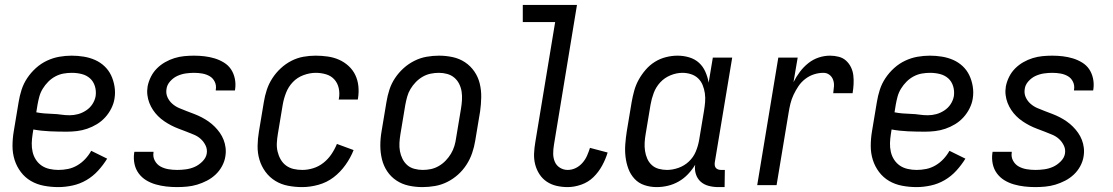

<svg xmlns="http://www.w3.org/2000/svg" viewBox="-20 -755 4540 783"><path d="M218 8Q188 8 159 2.5Q130 -3 106 -17Q82 -31 65 -53.5Q48 -76 39.5 -103Q31 -130 31 -159.5Q31 -189 36 -219L56 -339Q60 -364 68 -389Q76 -414 91 -436.5Q106 -459 126.5 -477.5Q147 -496 171.5 -507.5Q196 -519 221.5 -523.5Q247 -528 272 -528Q297 -528 321.5 -524Q346 -520 367.5 -510.5Q389 -501 406 -485Q423 -469 433 -448Q443 -427 447 -402.5Q451 -378 447 -353Q444 -333 434 -313Q424 -293 409 -276.5Q394 -260 375 -248.5Q356 -237 335.5 -230Q315 -223 294 -220.5Q273 -218 252 -218Q218 -218 183 -219.5Q148 -221 116 -227L113 -208Q110 -189 109.5 -171Q109 -153 113 -135.5Q117 -118 126.5 -103.5Q136 -89 150 -79.5Q164 -70 182 -66Q200 -62 218 -62Q238 -62 257.5 -66Q277 -70 295 -80.5Q313 -91 327.5 -106.5Q342 -122 352 -140L417 -108Q401 -82 380 -59Q359 -36 332.5 -20.5Q306 -5 276 1.5Q246 8 218 8ZM264 -285Q281 -285 298 -289.5Q315 -294 331 -304.5Q347 -315 357 -330.5Q367 -346 370 -363Q373 -384 367 -403.5Q361 -423 347 -435.5Q333 -448 313.5 -453Q294 -458 273 -458Q256 -458 239 -455Q222 -452 206 -443.5Q190 -435 177 -422Q164 -409 154.5 -393.5Q145 -378 140.5 -361.5Q136 -345 133 -328L128 -297Q143 -294 160.5 -292.5Q178 -291 195.5 -290.5Q213 -290 229.5 -287.5Q246 -285 264 -285Z M702 8Q680 8 658 5.5Q636 3 615 -3Q594 -9 576 -20Q558 -31 545.5 -48Q533 -65 528.5 -86.5Q524 -108 527 -130L528 -136H606V-133Q603 -115 611.5 -99.5Q620 -84 634.5 -76Q649 -68 666.5 -65Q684 -62 703 -62Q720 -62 738.5 -64.5Q757 -67 774 -74.5Q791 -82 805.5 -96.5Q820 -111 823 -128Q826 -146 818.5 -161.5Q811 -177 799 -188Q787 -199 771.5 -205.5Q756 -212 740.5 -218Q725 -224 709 -230Q693 -236 678.5 -243.5Q664 -251 650 -260.5Q636 -270 624.5 -281.5Q613 -293 604 -306.5Q595 -320 589 -335.5Q583 -351 581 -368Q579 -385 582 -403Q586 -423 595.5 -442Q605 -461 620 -476Q635 -491 653.5 -501.5Q672 -512 691.5 -518Q711 -524 731 -526Q751 -528 771 -528Q793 -528 814 -525.5Q835 -523 855 -517Q875 -511 893 -500Q911 -489 922 -472.5Q933 -456 937.5 -435Q942 -414 939 -392L938 -386H860V-389Q863 -406 856 -421Q849 -436 835.5 -444Q822 -452 805.5 -455Q789 -458 771 -458Q755 -458 737.5 -455.5Q720 -453 703.5 -445.5Q687 -438 674 -423.5Q661 -409 659 -392Q656 -374 663 -358.5Q670 -343 682.5 -332Q695 -321 710 -314.5Q725 -308 741 -302Q757 -296 772.5 -290Q788 -284 802.5 -276.5Q817 -269 830.5 -259.5Q844 -250 855.5 -238.5Q867 -227 876.5 -213.5Q886 -200 892 -184.5Q898 -169 900 -152Q902 -135 899 -117Q896 -97 885.5 -77.5Q875 -58 859 -43Q843 -28 823.5 -18Q804 -8 784 -2Q764 4 743 6Q722 8 702 8Z M1212 8Q1183 8 1154.5 2.5Q1126 -3 1102.5 -17.5Q1079 -32 1062.5 -54.5Q1046 -77 1038 -104Q1030 -131 1030.5 -160.5Q1031 -190 1036 -219L1056 -339Q1060 -364 1068 -388.5Q1076 -413 1090.5 -435.5Q1105 -458 1125 -476.5Q1145 -495 1168.5 -507Q1192 -519 1217 -523.5Q1242 -528 1267 -528Q1292 -528 1316.5 -524.5Q1341 -521 1362.5 -511.5Q1384 -502 1401.5 -486Q1419 -470 1429 -449Q1439 -428 1441.5 -403.5Q1444 -379 1440 -354L1439 -349H1361L1362 -352Q1366 -374 1361.5 -395Q1357 -416 1343.5 -431Q1330 -446 1309.5 -452Q1289 -458 1268 -458Q1243 -458 1217.5 -448.5Q1192 -439 1174 -420Q1156 -401 1146.5 -376.5Q1137 -352 1133 -328L1113 -208Q1110 -190 1109 -172Q1108 -154 1112 -137Q1116 -120 1124.5 -105Q1133 -90 1146.5 -80Q1160 -70 1177 -66Q1194 -62 1213 -62Q1235 -62 1257.5 -69Q1280 -76 1299 -91Q1318 -106 1331.5 -126Q1345 -146 1354 -168L1422 -143Q1410 -112 1389 -82.5Q1368 -53 1340.5 -32Q1313 -11 1279 -1.5Q1245 8 1212 8Z M1703 8Q1674 8 1646.5 2Q1619 -4 1596.5 -19Q1574 -34 1559 -56.5Q1544 -79 1537.5 -106Q1531 -133 1531 -161.5Q1531 -190 1536 -219L1556 -339Q1560 -364 1568 -389Q1576 -414 1591 -436.5Q1606 -459 1626 -477Q1646 -495 1670 -507Q1694 -519 1719.5 -523.5Q1745 -528 1770 -528Q1799 -528 1826.5 -522Q1854 -516 1876.5 -501Q1899 -486 1914.5 -463.5Q1930 -441 1936.5 -414Q1943 -387 1942.5 -358.5Q1942 -330 1938 -301L1918 -181Q1914 -156 1905.5 -131Q1897 -106 1882.5 -83.5Q1868 -61 1848 -43Q1828 -25 1804 -13Q1780 -1 1754 3.5Q1728 8 1703 8ZM1704 -62Q1721 -62 1737.5 -65.5Q1754 -69 1769.5 -78Q1785 -87 1797.5 -100Q1810 -113 1819 -128Q1828 -143 1833 -159.5Q1838 -176 1840 -192L1860 -312Q1863 -330 1864 -347.5Q1865 -365 1862.5 -381.5Q1860 -398 1852.5 -413Q1845 -428 1832.5 -438.5Q1820 -449 1803.5 -453.5Q1787 -458 1770 -458Q1753 -458 1736 -454.5Q1719 -451 1703.5 -442Q1688 -433 1675.5 -420Q1663 -407 1654 -392Q1645 -377 1640.5 -360.5Q1636 -344 1633 -328L1613 -208Q1610 -190 1609 -172.5Q1608 -155 1611 -138.5Q1614 -122 1621.5 -107Q1629 -92 1641 -81.5Q1653 -71 1670 -66.5Q1687 -62 1704 -62Z M2295 8Q2272 8 2250 3Q2228 -2 2210 -14Q2192 -26 2180 -44.5Q2168 -63 2162.5 -84.5Q2157 -106 2158 -129Q2159 -152 2163 -175L2244 -665H2112V-735H2333L2239 -164Q2236 -146 2236 -128.5Q2236 -111 2242.5 -95.5Q2249 -80 2263.5 -71Q2278 -62 2295 -62Q2312 -62 2327.5 -69.5Q2343 -77 2355 -90.5Q2367 -104 2374 -120Q2381 -136 2386 -152L2458 -133Q2450 -106 2435.5 -79.5Q2421 -53 2400 -32.5Q2379 -12 2350.5 -2Q2322 8 2295 8Z M2658 8Q2632 8 2608 0Q2584 -8 2567.5 -26Q2551 -44 2542.5 -67Q2534 -90 2531 -115.5Q2528 -141 2530 -167Q2532 -193 2536 -219L2556 -339Q2560 -362 2566.5 -385.5Q2573 -409 2585 -430.5Q2597 -452 2613.5 -471Q2630 -490 2651 -503Q2672 -516 2696 -522Q2720 -528 2743 -528Q2768 -528 2791 -521Q2814 -514 2830.5 -499Q2847 -484 2856.5 -462.5Q2866 -441 2870 -418L2887 -520H2966L2895 -93Q2894 -86 2895 -80Q2896 -74 2899.5 -70Q2903 -66 2908.5 -64Q2914 -62 2921 -62H2936L2935 8H2909Q2889 8 2870 3Q2851 -2 2837.5 -14Q2824 -26 2818 -44.5Q2812 -63 2815 -83Q2803 -63 2786 -45Q2769 -27 2748 -15Q2727 -3 2704 2.5Q2681 8 2658 8ZM2700 -62Q2723 -62 2747 -70.5Q2771 -79 2789.5 -96.5Q2808 -114 2817.5 -137Q2827 -160 2831 -183L2851 -303Q2854 -321 2855.5 -339Q2857 -357 2854.5 -374.5Q2852 -392 2845.5 -408Q2839 -424 2827 -435.5Q2815 -447 2798 -452.5Q2781 -458 2763 -458Q2739 -458 2714.5 -448Q2690 -438 2672.5 -419Q2655 -400 2646 -376Q2637 -352 2633 -328L2613 -208Q2610 -191 2609 -173.5Q2608 -156 2610.5 -139.5Q2613 -123 2619.5 -108Q2626 -93 2638 -82Q2650 -71 2666.5 -66.5Q2683 -62 2700 -62Z M3068 0 3154 -520H3233L3216 -420Q3227 -442 3242 -462Q3257 -482 3276.5 -497.5Q3296 -513 3319 -520.5Q3342 -528 3365 -528Q3383 -528 3400.5 -523.5Q3418 -519 3430.5 -507.5Q3443 -496 3450.5 -480.5Q3458 -465 3460 -447.5Q3462 -430 3461 -411.5Q3460 -393 3457 -375H3378Q3380 -389 3381 -403Q3382 -417 3377.5 -429.5Q3373 -442 3362.5 -450Q3352 -458 3338 -458Q3319 -458 3300 -452Q3281 -446 3264.5 -433.5Q3248 -421 3236.5 -404Q3225 -387 3216.5 -369Q3208 -351 3203.5 -332.5Q3199 -314 3196 -295L3147 0Z M3718 8Q3688 8 3659 2.5Q3630 -3 3606 -17Q3582 -31 3565 -53.5Q3548 -76 3539.5 -103Q3531 -130 3531 -159.5Q3531 -189 3536 -219L3556 -339Q3560 -364 3568 -389Q3576 -414 3591 -436.5Q3606 -459 3626.5 -477.5Q3647 -496 3671.5 -507.5Q3696 -519 3721.5 -523.5Q3747 -528 3772 -528Q3797 -528 3821.5 -524Q3846 -520 3867.5 -510.5Q3889 -501 3906 -485Q3923 -469 3933 -448Q3943 -427 3947 -402.5Q3951 -378 3947 -353Q3944 -333 3934 -313Q3924 -293 3909 -276.5Q3894 -260 3875 -248.5Q3856 -237 3835.5 -230Q3815 -223 3794 -220.5Q3773 -218 3752 -218Q3718 -218 3683 -219.5Q3648 -221 3616 -227L3613 -208Q3610 -189 3609.5 -171Q3609 -153 3613 -135.5Q3617 -118 3626.5 -103.5Q3636 -89 3650 -79.5Q3664 -70 3682 -66Q3700 -62 3718 -62Q3738 -62 3757.5 -66Q3777 -70 3795 -80.5Q3813 -91 3827.5 -106.5Q3842 -122 3852 -140L3917 -108Q3901 -82 3880 -59Q3859 -36 3832.5 -20.5Q3806 -5 3776 1.5Q3746 8 3718 8ZM3764 -285Q3781 -285 3798 -289.5Q3815 -294 3831 -304.5Q3847 -315 3857 -330.5Q3867 -346 3870 -363Q3873 -384 3867 -403.5Q3861 -423 3847 -435.5Q3833 -448 3813.5 -453Q3794 -458 3773 -458Q3756 -458 3739 -455Q3722 -452 3706 -443.5Q3690 -435 3677 -422Q3664 -409 3654.5 -393.5Q3645 -378 3640.5 -361.5Q3636 -345 3633 -328L3628 -297Q3643 -294 3660.5 -292.5Q3678 -291 3695.5 -290.5Q3713 -290 3729.5 -287.5Q3746 -285 3764 -285Z M4202 8Q4180 8 4158 5.5Q4136 3 4115 -3Q4094 -9 4076 -20Q4058 -31 4045.5 -48Q4033 -65 4028.5 -86.5Q4024 -108 4027 -130L4028 -136H4106V-133Q4103 -115 4111.5 -99.5Q4120 -84 4134.5 -76Q4149 -68 4166.5 -65Q4184 -62 4203 -62Q4220 -62 4238.5 -64.5Q4257 -67 4274 -74.5Q4291 -82 4305.5 -96.5Q4320 -111 4323 -128Q4326 -146 4318.5 -161.5Q4311 -177 4299 -188Q4287 -199 4271.5 -205.5Q4256 -212 4240.5 -218Q4225 -224 4209 -230Q4193 -236 4178.5 -243.5Q4164 -251 4150 -260.5Q4136 -270 4124.5 -281.5Q4113 -293 4104 -306.5Q4095 -320 4089 -335.5Q4083 -351 4081 -368Q4079 -385 4082 -403Q4086 -423 4095.5 -442Q4105 -461 4120 -476Q4135 -491 4153.5 -501.5Q4172 -512 4191.5 -518Q4211 -524 4231 -526Q4251 -528 4271 -528Q4293 -528 4314 -525.5Q4335 -523 4355 -517Q4375 -511 4393 -500Q4411 -489 4422 -472.5Q4433 -456 4437.5 -435Q4442 -414 4439 -392L4438 -386H4360V-389Q4363 -406 4356 -421Q4349 -436 4335.5 -444Q4322 -452 4305.5 -455Q4289 -458 4271 -458Q4255 -458 4237.5 -455.5Q4220 -453 4203.5 -445.5Q4187 -438 4174 -423.5Q4161 -409 4159 -392Q4156 -374 4163 -358.5Q4170 -343 4182.5 -332Q4195 -321 4210 -314.5Q4225 -308 4241 -302Q4257 -296 4272.5 -290Q4288 -284 4302.5 -276.5Q4317 -269 4330.5 -259.5Q4344 -250 4355.5 -238.5Q4367 -227 4376.5 -213.5Q4386 -200 4392 -184.5Q4398 -169 4400 -152Q4402 -135 4399 -117Q4396 -97 4385.5 -77.5Q4375 -58 4359 -43Q4343 -28 4323.5 -18Q4304 -8 4284 -2Q4264 4 4243 6Q4222 8 4202 8Z"/></svg>

Font: Iosevka Curly
Style: Italic
Weight: 400
Italic angle: -9°
Monospace: yes
Designer: Belleve Invis
Foundry: Belleve Invis
Version: Version 22.1.2; ttfautohint (v1.8.4)